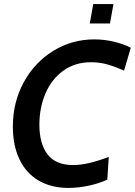

<svg xmlns="http://www.w3.org/2000/svg" viewBox="-20 -907 661 941"><path d="M43 -286Q43 -407 97 -505Q151 -603 242.5 -658.5Q334 -714 442 -714Q491 -714 539 -702.5Q587 -691 621 -673L588 -561Q545 -580 507 -591Q469 -602 426 -602Q347 -602 289.5 -560Q232 -518 202.5 -448Q173 -378 173 -296Q173 -203 213 -150.5Q253 -98 339 -98Q408 -98 513 -138L506 -27Q467 -8 415 3Q363 14 315 14Q232 14 170.5 -21.5Q109 -57 76 -125Q43 -193 43 -286ZM437 -887H536L519 -792H420Z"/></svg>

Font: Cabin SemiBold
Style: Italic
Weight: 600
Italic angle: -7°
Designer: Pablo Impallari
Foundry: Pablo Impallari. http://www.impallari.com Igino Marini. http://www.ikern.com
Version: Version 2.200